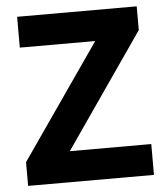

<svg xmlns="http://www.w3.org/2000/svg" viewBox="-50 -720 667 765"><g transform="rotate(-5 283.5 -337.5)"><path d="M31.7 0V-95L348.3 -551.7H46.7V-675H525V-580L209.2 -123.3H535V0Z"/></g></svg>

Font: Funnel Sans
Style: Bold
Weight: 700
Designer: NORD ID, Kristian Moeller
Foundry: Dicotype
Version: Version 1.000